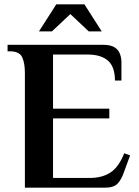

<svg xmlns="http://www.w3.org/2000/svg" viewBox="-20 -867 640 887"><path d="M95 0V-530Q95 -575 82.5 -602.5Q70 -630 25 -630H15V-660H456Q491 -660 509 -648.5Q527 -637 534 -618.5Q541 -600 541 -580V-495H511Q511 -559 478.5 -587Q446 -615 386 -615H225V-365H485V-320H225V-45H396Q451 -45 489.5 -69.5Q528 -94 554 -159L581 -149L552 -70Q541 -38 523.5 -19Q506 0 465 0ZM160 -722 240 -847H370L450 -722H390L305 -802L220 -722Z"/></svg>

Font: El Messiri
Style: Bold
Weight: 700
Designer: Mohamed Gaber
Foundry: Kief Type Foundry
Version: Version 2.020; ttfautohint (v1.8.3)